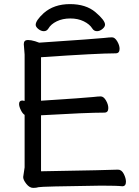

<svg xmlns="http://www.w3.org/2000/svg" viewBox="-20 -900 678 936"><path d="M142 16Q124 16 108.5 -3.5Q93 -23 93 -37L100 -84V-340Q90 -346 81.5 -363.5Q73 -381 73 -393Q73 -410 89 -410L100 -408V-634L96 -685Q96 -705 116 -705Q131 -705 151 -699L171 -692Q453 -711 488 -715Q514 -718 526 -718Q540 -718 551.5 -698.5Q563 -679 563 -662Q563 -640 544 -640Q456 -640 180 -621V-409Q397 -423 433 -427Q459 -430 471 -430Q485 -430 496.5 -410.5Q508 -391 508 -373Q508 -351 489 -351Q404 -351 180 -338V-65Q523 -71 555 -73Q573 -73 583.5 -52Q594 -31 594 -14Q594 8 576 8Q552 5 473 5Q179 9 168 12.5Q157 16 142 16ZM453 -748Q438 -748 430 -761Q417 -782 388.5 -796Q360 -810 323 -810Q285 -810 256.5 -796Q228 -782 216 -761Q208 -748 194 -748Q180 -748 167 -758.5Q154 -769 154 -779Q154 -800 193 -836Q243 -880 321 -880Q399 -880 445.5 -840.5Q492 -801 492 -780Q492 -769 479 -758.5Q466 -748 453 -748Z"/></svg>

Font: LXGW WenKai Lite Medium
Style: Regular
Weight: 500
Designer: LXGW / Fontworks Inc.
Foundry: LXGW / Fontworks Inc.
Version: Version 1.511; March 25, 2025